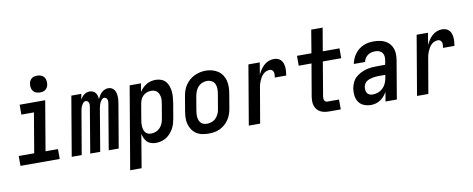

<svg xmlns="http://www.w3.org/2000/svg" viewBox="-76 -1118 4152 1686"><g transform="rotate(-10 2000.0 -275.0)"><path d="M26 0V-88H164L224 -442H112V-530H340L265 -88H376V0ZM308 -605Q289 -605 272.5 -611.5Q256 -618 246 -631.5Q236 -645 233.5 -662.5Q231 -680 234 -699Q236 -711 242.5 -722.5Q249 -734 259.5 -742Q270 -750 282.5 -752.5Q295 -755 308 -755Q326 -755 342.5 -748.5Q359 -742 369 -728.5Q379 -715 381.5 -697.5Q384 -680 381 -661Q379 -649 372.5 -637.5Q366 -626 355.5 -618Q345 -610 332.5 -607.5Q320 -605 308 -605Z M483 0 573 -530H662L653 -481Q660 -492 668.5 -503Q677 -514 688 -522Q699 -530 712 -534Q725 -538 738 -538Q753 -538 767 -531.5Q781 -525 789.5 -513.5Q798 -502 802 -487.5Q806 -473 807 -458Q814 -473 822.5 -487.5Q831 -502 843.5 -513.5Q856 -525 871.5 -531.5Q887 -538 903 -538Q919 -538 933 -531Q947 -524 955.5 -512Q964 -500 968 -485Q972 -470 973 -454Q974 -438 972.5 -422Q971 -406 968 -389L902 0H813L881 -405Q883 -414 883 -423.5Q883 -433 880 -441.5Q877 -450 870 -455.5Q863 -461 854 -461Q841 -461 831 -449.5Q821 -438 815 -425.5Q809 -413 806 -400Q803 -387 800 -374L737 0H648L716 -405Q718 -414 718 -423.5Q718 -433 715 -441.5Q712 -450 705 -455.5Q698 -461 689 -461Q676 -461 666 -449.5Q656 -438 650 -425.5Q644 -413 641 -400Q638 -387 636 -374L572 0Z M968 205 1093 -530H1194L1181 -455Q1193 -474 1209 -490Q1225 -506 1244 -517Q1263 -528 1284 -533Q1305 -538 1326 -538Q1352 -538 1375.5 -529Q1399 -520 1414.5 -502Q1430 -484 1438 -460Q1446 -436 1448.5 -411Q1451 -386 1448.5 -360Q1446 -334 1442 -308L1420 -178Q1416 -155 1409.5 -132.5Q1403 -110 1391 -88.5Q1379 -67 1362 -48Q1345 -29 1324.5 -16.5Q1304 -4 1280.5 2Q1257 8 1234 8Q1211 8 1190.5 1.5Q1170 -5 1155.5 -19.5Q1141 -34 1132.5 -53.5Q1124 -73 1120 -93L1070 205ZM1206 -80Q1228 -80 1249 -88.5Q1270 -97 1285.5 -113.5Q1301 -130 1309.5 -151Q1318 -172 1321 -193L1343 -323Q1346 -338 1347 -353Q1348 -368 1345.5 -382Q1343 -396 1337.5 -409Q1332 -422 1322.5 -431.5Q1313 -441 1299 -445.5Q1285 -450 1270 -450Q1251 -450 1231.5 -443Q1212 -436 1197 -421Q1182 -406 1174.5 -387.5Q1167 -369 1164 -349L1142 -219Q1139 -204 1137.5 -188.5Q1136 -173 1137 -158Q1138 -143 1142 -128.5Q1146 -114 1154.5 -102.5Q1163 -91 1177 -85.5Q1191 -80 1206 -80Z M1703 8Q1674 8 1645.5 2Q1617 -4 1594.5 -19Q1572 -34 1556.5 -57Q1541 -80 1533.5 -107Q1526 -134 1527 -163.5Q1528 -193 1533 -222L1555 -352Q1559 -377 1567.5 -402Q1576 -427 1591 -449Q1606 -471 1626.5 -489Q1647 -507 1671.5 -518.5Q1696 -530 1721 -535.5Q1746 -541 1772 -541Q1802 -541 1829.5 -533.5Q1857 -526 1880 -511Q1903 -496 1918.5 -473Q1934 -450 1941 -423Q1948 -396 1947.5 -366.5Q1947 -337 1942 -308L1920 -178Q1916 -153 1907.5 -128.5Q1899 -104 1884 -81.5Q1869 -59 1848.5 -41Q1828 -23 1803.5 -11.5Q1779 0 1753.5 4Q1728 8 1703 8ZM1705 -80Q1726 -80 1747.5 -88Q1769 -96 1785 -113Q1801 -130 1809.5 -150.5Q1818 -171 1821 -193L1843 -323Q1847 -345 1846.5 -368Q1846 -391 1837.5 -410Q1829 -429 1809.5 -439.5Q1790 -450 1768 -450Q1746 -450 1725 -441.5Q1704 -433 1689 -416.5Q1674 -400 1665.5 -379Q1657 -358 1653 -337L1631 -207Q1629 -192 1628 -177Q1627 -162 1629 -148Q1631 -134 1636.5 -121Q1642 -108 1652 -98Q1662 -88 1676 -84Q1690 -80 1705 -80Z M2062 0 2152 -530H2253L2235 -422Q2245 -445 2258.5 -465.5Q2272 -486 2290.5 -503Q2309 -520 2332 -529Q2355 -538 2379 -538Q2397 -538 2414 -532Q2431 -526 2442.5 -513.5Q2454 -501 2459.5 -484Q2465 -467 2466.5 -449.5Q2468 -432 2466.5 -413Q2465 -394 2462 -376H2360Q2362 -388 2363 -400.5Q2364 -413 2361 -424Q2358 -435 2349 -442.5Q2340 -450 2328 -450Q2312 -450 2296 -443.5Q2280 -437 2267.5 -424.5Q2255 -412 2246.5 -397Q2238 -382 2231.5 -366.5Q2225 -351 2221 -335Q2217 -319 2215 -303L2163 0Z M2779 0Q2758 0 2738 -3.5Q2718 -7 2701 -16Q2684 -25 2671.5 -40Q2659 -55 2653 -74Q2647 -93 2647 -113.5Q2647 -134 2650 -155L2699 -442H2585V-530H2714L2748 -735H2850L2815 -530H2964V-442H2800L2749 -140Q2748 -131 2748 -122Q2748 -113 2751.5 -105Q2755 -97 2762.5 -92.5Q2770 -88 2779 -88H2882V0Z M3152 8Q3152 8 3152 8Q3152 8 3152 8Q3152 8 3152 8Q3152 8 3152 8Q3120 8 3090 -3.5Q3060 -15 3042.5 -40.5Q3025 -66 3021 -98.5Q3017 -131 3022 -163Q3027 -188 3038 -213Q3049 -238 3069 -256.5Q3089 -275 3113.5 -287.5Q3138 -300 3163.5 -307Q3189 -314 3214.5 -316Q3240 -318 3265 -318H3334L3341 -357Q3344 -375 3342 -393Q3340 -411 3330 -424.5Q3320 -438 3303 -444Q3286 -450 3268 -450Q3251 -450 3234 -446Q3217 -442 3202 -431.5Q3187 -421 3177.5 -406Q3168 -391 3165 -373H3064Q3069 -397 3078 -418.5Q3087 -440 3101.5 -460Q3116 -480 3135.5 -495.5Q3155 -511 3177 -520.5Q3199 -530 3222 -534Q3245 -538 3268 -538Q3295 -538 3321 -533.5Q3347 -529 3369.5 -518Q3392 -507 3409 -488Q3426 -469 3434.5 -445.5Q3443 -422 3443.5 -395.5Q3444 -369 3440 -342L3382 0H3281L3295 -83Q3284 -64 3269 -46.5Q3254 -29 3235 -16.5Q3216 -4 3194.5 2Q3173 8 3152 8ZM3182 -80Q3205 -80 3229 -88.5Q3253 -97 3271.5 -114.5Q3290 -132 3300.5 -155.5Q3311 -179 3315 -202L3320 -231H3265Q3251 -231 3237 -230Q3223 -229 3209.5 -226.5Q3196 -224 3182 -219.5Q3168 -215 3155 -207Q3142 -199 3134.5 -186Q3127 -173 3124 -159Q3122 -144 3123.5 -129.5Q3125 -115 3132.5 -103Q3140 -91 3153.5 -85.5Q3167 -80 3182 -80Z M3562 0 3652 -530H3753L3735 -422Q3745 -445 3758.5 -465.5Q3772 -486 3790.5 -503Q3809 -520 3832 -529Q3855 -538 3879 -538Q3897 -538 3914 -532Q3931 -526 3942.5 -513.5Q3954 -501 3959.5 -484Q3965 -467 3966.5 -449.5Q3968 -432 3966.5 -413Q3965 -394 3962 -376H3860Q3862 -388 3863 -400.5Q3864 -413 3861 -424Q3858 -435 3849 -442.5Q3840 -450 3828 -450Q3812 -450 3796 -443.5Q3780 -437 3767.5 -424.5Q3755 -412 3746.5 -397Q3738 -382 3731.5 -366.5Q3725 -351 3721 -335Q3717 -319 3715 -303L3663 0Z"/></g></svg>

Font: iosevka_custom_sans_ss08 SmBd
Style: Italic
Weight: 600
Italic angle: -10°
Designer: Belleve Invis
Foundry: Belleve Invis
Version: Version 10.3.0; ttfautohint (v1.8.3)